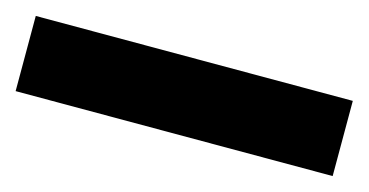

<svg xmlns="http://www.w3.org/2000/svg" viewBox="-34 -968 569 296"><g transform="rotate(15 250.0 -820.0)"><path d="M503 -760H-3V-880H503Z"/></g></svg>

Font: Noto Sans Lao Black
Style: Regular
Weight: 900
Designer: Monotype Design Team
Foundry: Monotype Imaging Inc.
Version: Version 2.003; ttfautohint (v1.8.4.7-5d5b)